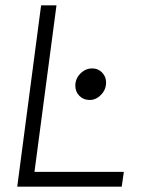

<svg xmlns="http://www.w3.org/2000/svg" viewBox="-20 -704 580 724"><path d="M135 -684H193L110 -56H447L439 0H45ZM264 -381Q264 -407 283 -426.5Q302 -446 328 -446Q350 -446 365 -430.5Q380 -415 380 -393Q380 -366 361 -346.5Q342 -327 318 -327Q295 -327 279.5 -342.5Q264 -358 264 -381Z"/></svg>

Font: Bellota
Style: Italic
Weight: 400
Italic angle: -7.5°
Designer: Kemie Guaida
Foundry: Kemie Guaida
Version: Version 4.001